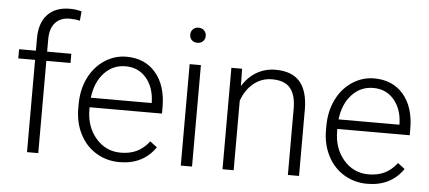

<svg xmlns="http://www.w3.org/2000/svg" viewBox="-51 -873 2228 996"><g transform="rotate(5 1063.0 -375.0)"><path d="M118.2 0V-480.5H30.8V-528.3H118.2V-592.3Q118.2 -673.3 159.4 -716.8Q200.7 -760.3 274.4 -760.3Q307.6 -760.3 336.4 -752L332 -703.1Q307.6 -709 278.8 -709Q230.5 -709 203.6 -679Q176.8 -648.9 176.8 -593.8V-528.3H302.7V-480.5H176.8V0Z M600.1 9.8Q532.7 9.8 478.3 -23.4Q423.8 -56.6 393.6 -116Q363.3 -175.3 363.3 -249V-270Q363.3 -346.2 392.8 -407.2Q422.4 -468.3 475.1 -503.2Q527.8 -538.1 589.4 -538.1Q685.5 -538.1 741.9 -472.4Q798.3 -406.7 798.3 -293V-260.3H421.4V-249Q421.4 -159.2 472.9 -99.4Q524.4 -39.6 602.5 -39.6Q649.4 -39.6 685.3 -56.6Q721.2 -73.7 750.5 -111.3L787.1 -83.5Q722.7 9.8 600.1 9.8ZM589.4 -488.3Q523.4 -488.3 478.3 -439.9Q433.1 -391.6 423.3 -310.1H740.2V-316.4Q737.8 -392.6 696.8 -440.4Q655.8 -488.3 589.4 -488.3Z M977.5 0H918.9V-528.3H977.5ZM908.7 -681.2Q908.7 -697.8 919.4 -709.2Q930.2 -720.7 948.7 -720.7Q967.3 -720.7 978.3 -709.2Q989.3 -697.8 989.3 -681.2Q989.3 -664.6 978.3 -653.3Q967.3 -642.1 948.7 -642.1Q930.2 -642.1 919.4 -653.3Q908.7 -664.6 908.7 -681.2Z M1191.9 -528.3 1193.8 -438Q1223.6 -486.8 1268.1 -512.5Q1312.5 -538.1 1366.2 -538.1Q1451.2 -538.1 1492.7 -490.2Q1534.2 -442.4 1534.7 -346.7V0H1476.6V-347.2Q1476.1 -418 1446.5 -452.6Q1417 -487.3 1352.1 -487.3Q1297.9 -487.3 1256.1 -453.4Q1214.4 -419.4 1194.3 -361.8V0H1136.2V-528.3Z M1890.1 9.8Q1822.8 9.8 1768.3 -23.4Q1713.9 -56.6 1683.6 -116Q1653.3 -175.3 1653.3 -249V-270Q1653.3 -346.2 1682.9 -407.2Q1712.4 -468.3 1765.1 -503.2Q1817.9 -538.1 1879.4 -538.1Q1975.6 -538.1 2032 -472.4Q2088.4 -406.7 2088.4 -293V-260.3H1711.4V-249Q1711.4 -159.2 1762.9 -99.4Q1814.5 -39.6 1892.6 -39.6Q1939.5 -39.6 1975.3 -56.6Q2011.2 -73.7 2040.5 -111.3L2077.1 -83.5Q2012.7 9.8 1890.1 9.8ZM1879.4 -488.3Q1813.5 -488.3 1768.3 -439.9Q1723.1 -391.6 1713.4 -310.1H2030.3V-316.4Q2027.8 -392.6 1986.8 -440.4Q1945.8 -488.3 1879.4 -488.3Z"/></g></svg>

Font: Vazir Thin
Style: Thin
Weight: 100
Designer: Saber Rastikerdar
Foundry: Saber Rastikerdar
Version: Version 30.0.0